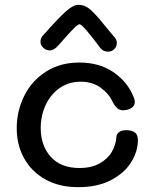

<svg xmlns="http://www.w3.org/2000/svg" viewBox="-20 -772 631 792"><path d="M49 -243Q49 -315 80.5 -377.5Q112 -440 170.5 -477Q229 -514 307 -514Q391 -514 449 -473.5Q507 -433 530 -374Q536 -362 536 -351Q536 -328 504 -319Q492 -317 489 -317Q474 -317 464 -325.5Q454 -334 445 -351Q429 -386 395 -410.5Q361 -435 313 -435Q264 -435 226.5 -409Q189 -383 168.5 -339Q148 -295 148 -244Q148 -171 189.5 -125Q231 -79 308 -79Q357 -79 391 -98Q425 -117 441.5 -146Q458 -175 460 -205Q460 -218 470.5 -226.5Q481 -235 500 -235Q524 -235 536.5 -225.5Q549 -216 549 -192Q548 -146 520.5 -102Q493 -58 438 -29Q383 0 302 0Q224 0 167 -32Q110 -64 79.5 -119Q49 -174 49 -243ZM394 -574Q321 -672 308 -672Q302 -672 287.5 -658Q273 -644 244 -611L222 -586Q203 -564 185 -564Q170 -564 158.5 -575Q147 -586 147 -600Q147 -616 159 -628Q171 -640 186 -658Q225 -701 253.5 -726.5Q282 -752 304 -752Q331 -752 354 -731.5Q377 -711 411 -668Q437 -636 451 -620Q462 -609 462 -595Q462 -580 451.5 -569.5Q441 -559 426 -559Q405 -559 394 -574Z"/></svg>

Font: Mali Medium
Style: Regular
Weight: 500
Version: Version 1.000; ttfautohint (v1.6)